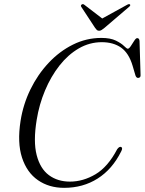

<svg xmlns="http://www.w3.org/2000/svg" viewBox="-20 -894 697 924"><path d="M563.5 -186.5Q572 -181.5 563 -165Q520.5 -79.5 450 -34.8Q379.5 10 288.5 10Q216 10 162.8 -26.8Q109.5 -63.5 86 -135.2Q62.5 -207 79 -312.5Q91.5 -392 126.5 -463.8Q161.5 -535.5 213.8 -591.2Q266 -647 330.8 -679.2Q395.5 -711.5 468 -711.5Q511.5 -711.5 537.8 -698.5Q564 -685.5 577 -672.5Q590 -659.5 595 -659.5Q601 -659.5 609.5 -672.2Q618 -685 626 -697.8Q634 -710.5 640 -710.5Q650.5 -710.5 651.5 -696.5L656.5 -532Q657 -520 645 -519Q636.5 -518.5 632 -530.5L618 -578Q600 -638.5 562.8 -664.8Q525.5 -691 470 -691Q411 -691 359.2 -661Q307.5 -631 266.2 -578.5Q225 -526 196.8 -458.8Q168.5 -391.5 156.5 -317Q139.5 -213 156.5 -147.5Q173.5 -82 215.5 -51Q257.5 -20 316.5 -20Q380 -20 439.8 -55.5Q499.5 -91 544 -176Q554.5 -190.5 563.5 -186.5ZM483 -760Q475 -753.5 469.2 -749.8Q463.5 -746 457 -746Q450 -746 446 -749.8Q442 -753.5 437.5 -760L371.5 -860.5Q366.5 -868 373.5 -872.5Q379.5 -876.5 386.5 -870.5L472 -805L591 -870.5Q601.5 -876.5 605.5 -872.5Q610 -868 600.5 -860.5Z"/></svg>

Font: Fraunces 72pt S000 Light
Style: Italic
Weight: 300
Italic angle: -16°
Version: Version 1.000; ttfautohint (v1.8.3)